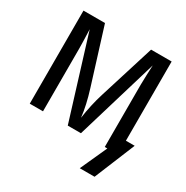

<svg xmlns="http://www.w3.org/2000/svg" viewBox="-157 -660 914 944"><g transform="rotate(30 300.0 -188.0)"><path d="M421.4 151.9 490.2 0H475.6V-353.5L477.1 -409.2L479.5 -465.3L340.3 0H265.6L122.1 -464.4Q125 -388.2 125 -353.5V0H49.8V-528.3H171.9L269.5 -215.3Q295.4 -132.8 302.7 -65.9Q313.5 -143.6 335.9 -215.3L433.6 -528.3H550.3V-78.6H600.1L505.4 151.9Z"/></g></svg>

Font: Cousine
Style: Regular
Weight: 400
Monospace: yes
Designer: Steve Matteson
Foundry: Ascender Corporation
Version: Version 1.20